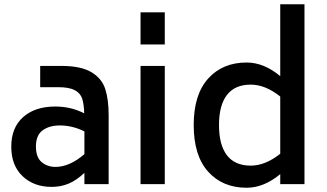

<svg xmlns="http://www.w3.org/2000/svg" viewBox="-20 -866 1537 903"><path d="M491 -323V0H377V-53Q340 -18 303 -2.5Q266 13 223 13Q139 13 86 -37.5Q33 -88 33 -176Q33 -266 89 -315.5Q145 -365 240 -365Q314 -365 376 -333Q375 -376 366.5 -402Q358 -428 331.5 -442Q305 -456 253 -456H169V-556H268Q361 -556 410 -526.5Q459 -497 475 -447.5Q491 -398 491 -323ZM377 -141V-248Q321 -276 261 -276Q212 -276 180.5 -253Q149 -230 149 -177Q149 -126 176 -103.5Q203 -81 241 -81Q307 -81 377 -141Z M641 -808H755V-657H641ZM641 -556H755V0H641Z M1412 -846V0H1298V-47Q1221 17 1140 17Q1027 17 959 -58.5Q891 -134 891 -278Q891 -421 959 -496.5Q1027 -572 1140 -572Q1221 -572 1298 -508V-846ZM1298 -143V-412Q1228 -468 1159 -468Q1085 -468 1047.5 -419.5Q1010 -371 1010 -278Q1010 -184 1047.5 -135.5Q1085 -87 1159 -87Q1228 -87 1298 -143Z"/></svg>

Font: Biryani SemiBold
Style: Regular
Weight: 600
Designer: Dan Reynolds and Mathieu Réguer
Foundry: Dan Reynolds and Mathieu Réguer
Version: Version 1.004; ttfautohint (v1.1) -l 5 -r 5 -G 72 -x 0 -D la